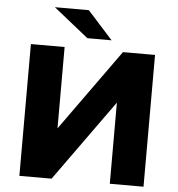

<svg xmlns="http://www.w3.org/2000/svg" viewBox="-60 -961 940 1016"><g transform="rotate(5 410.5 -452.5)"><path d="M80.7 -700H259.8V-268L569.7 -700H740.1V0H561V-431L251.7 0H80.7ZM190.2 -905.4H370.6L504.3 -757H375.7Z"/></g></svg>

Font: iiserrat Thin
Style: Regular
Weight: 100
Designer: Akira Ohta
Foundry: Akira Ohta
Version: Version 1.200;Glyphs 3.3.1 (3343)